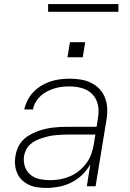

<svg xmlns="http://www.w3.org/2000/svg" viewBox="-20 -914 640 942"><path d="M208 8Q186 8 164 5Q142 2 122.5 -7Q103 -16 88 -30.5Q73 -45 64.5 -64Q56 -83 54 -105.5Q52 -128 56 -150Q59 -169 67 -188Q75 -207 89 -222.5Q103 -238 121 -249Q139 -260 158 -267.5Q177 -275 196.5 -280Q216 -285 235.5 -287.5Q255 -290 274 -291Q293 -292 313 -292H454L460 -331Q464 -352 463.5 -373.5Q463 -395 456 -414.5Q449 -434 435.5 -449Q422 -464 404 -473Q386 -482 364.5 -486Q343 -490 322 -490Q303 -490 284.5 -488Q266 -486 248 -480.5Q230 -475 212 -466Q194 -457 179.5 -443.5Q165 -430 155 -413Q145 -396 142 -377H99Q104 -400 115.5 -422.5Q127 -445 144.5 -463Q162 -481 183.5 -494Q205 -507 228 -514.5Q251 -522 275 -525Q299 -528 322 -528Q350 -528 377 -523.5Q404 -519 427.5 -507.5Q451 -496 469 -476.5Q487 -457 496 -432.5Q505 -408 506 -380Q507 -352 502 -324L449 0H406L423 -108Q407 -79 383 -56Q359 -33 330 -18.5Q301 -4 269.5 2Q238 8 208 8ZM227 -30Q251 -30 275.5 -34.5Q300 -39 323.5 -49Q347 -59 367.5 -75.5Q388 -92 403.5 -113Q419 -134 427.5 -157.5Q436 -181 440 -205L448 -254H313Q297 -254 281.5 -253Q266 -252 250 -250.5Q234 -249 218.5 -245.5Q203 -242 187.5 -237Q172 -232 156.5 -224.5Q141 -217 128.5 -206Q116 -195 108.5 -180Q101 -165 98 -149Q94 -122 102 -97.5Q110 -73 129 -57Q148 -41 174 -35.5Q200 -30 227 -30ZM311 -633 323 -707H398L386 -633ZM216 -856V-894H561V-856Z"/></svg>

Font: Iosevka SS04 XLt Ex Obl
Style: Regular
Weight: 200
Width: 7
Italic angle: -9°
Monospace: yes
Designer: Belleve Invis
Foundry: Belleve Invis
Version: Version 19.0.0; ttfautohint (v1.8.4)